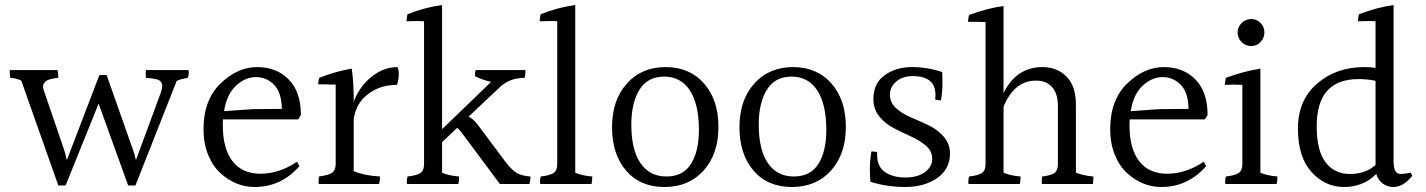

<svg xmlns="http://www.w3.org/2000/svg" viewBox="-20 -784 5695 767"><path d="M733 -504Q734 -499 734 -491Q734 -483 730 -473Q701 -468 686 -461L521 -43H492L374 -370L242 -43H213L65 -462Q44 -472 21 -473Q19 -487 19 -494Q19 -501 20 -504H210Q213 -489 213 -473Q173 -469 162.5 -459Q152 -449 152 -440Q152 -431 155 -423L234 -192Q242 -170 246 -147H248L377 -484H406L509 -192Q518 -169 522 -147H524L622 -413Q628 -430 628 -441.5Q628 -453 618.5 -461.5Q609 -470 563 -473Q561 -493 563 -504Z M875 -340 991 -348 1106 -349Q1105 -414 1075 -445Q1045 -476 1002.5 -476Q960 -476 923 -442Q886 -408 875 -340ZM870 -284Q870 -191 908.5 -140.5Q947 -90 1021 -90Q1095 -90 1167 -138L1176 -120Q1103 -37 997 -37Q922 -37 861 -92Q830 -120 811.5 -165.5Q793 -211 793 -268Q793 -385 861 -450.5Q929 -516 1007 -516Q1085 -516 1133.5 -466.5Q1182 -417 1182 -325Q1176 -314 1171 -307H871Q870 -300 870 -284Z M1393 -385V-378Q1417 -440 1465 -478Q1513 -516 1568 -516Q1573 -504 1573 -486.5Q1573 -469 1566 -445Q1483 -445 1430 -390Q1400 -357 1393 -308V-100Q1438 -82 1498 -79Q1498 -60 1494 -49H1253Q1252 -61 1254 -79Q1292 -84 1306.5 -94Q1321 -104 1321 -129V-446Q1292 -447 1276 -447Q1260 -447 1251 -447Q1251 -459 1255 -473Q1321 -499 1385 -510Q1393 -459 1393 -385Z M1674 -128V-699Q1663 -700 1646 -700Q1629 -700 1604 -699Q1604 -711 1608 -727Q1674 -754 1746 -764V-268L1942 -457Q1908 -464 1877 -480Q1877 -495 1880 -504H2079Q2079 -486 2076 -473Q2015 -473 1976 -435L1852 -318Q1870 -310 1889 -285L1999 -138Q2024 -105 2044.5 -93Q2065 -81 2099 -79Q2100 -67 2095 -49H1977L1822 -257Q1813 -269 1806 -273L1746 -216V-94Q1774 -82 1814 -79Q1814 -61 1811 -49H1606Q1604 -64 1608 -79Q1645 -83 1659.5 -93Q1674 -103 1674 -128Z M2206 -128V-699Q2195 -700 2178 -700Q2161 -700 2136 -699Q2136 -711 2140 -727Q2206 -754 2278 -764V-94Q2306 -82 2346 -79Q2346 -61 2343 -49H2138Q2136 -64 2140 -79Q2177 -83 2191.5 -93Q2206 -103 2206 -128Z M2772 -265Q2772 -367 2736 -422.5Q2700 -478 2633.5 -478Q2567 -478 2534.5 -425.5Q2502 -373 2502 -286Q2502 -186 2538.5 -132.5Q2575 -79 2642 -79Q2709 -79 2740.5 -129.5Q2772 -180 2772 -265ZM2639 -516Q2735 -516 2792.5 -450.5Q2850 -385 2850 -277Q2850 -169 2791 -103Q2732 -37 2634.5 -37Q2537 -37 2481 -102.5Q2425 -168 2425 -276Q2425 -384 2484 -450Q2543 -516 2639 -516Z M3281 -265Q3281 -367 3245 -422.5Q3209 -478 3142.5 -478Q3076 -478 3043.5 -425.5Q3011 -373 3011 -286Q3011 -186 3047.5 -132.5Q3084 -79 3151 -79Q3218 -79 3249.5 -129.5Q3281 -180 3281 -265ZM3148 -516Q3244 -516 3301.5 -450.5Q3359 -385 3359 -277Q3359 -169 3300 -103Q3241 -37 3143.5 -37Q3046 -37 2990 -102.5Q2934 -168 2934 -276Q2934 -384 2993 -450Q3052 -516 3148 -516Z M3469 -388Q3469 -451 3514 -483.5Q3559 -516 3622.5 -516Q3686 -516 3744 -496Q3745 -479 3745 -450Q3745 -421 3739 -383Q3731 -383 3716 -386Q3717 -396 3717 -405Q3717 -480 3626 -480Q3586 -480 3560.5 -458.5Q3535 -437 3535 -405.5Q3535 -374 3559.5 -352Q3584 -330 3619.5 -315Q3655 -300 3690.5 -283Q3726 -266 3750.5 -237.5Q3775 -209 3775 -171Q3775 -108 3723.5 -72.5Q3672 -37 3597 -37Q3522 -37 3457 -58Q3455 -81 3455 -111.5Q3455 -142 3461 -179Q3470 -179 3484 -177Q3484 -171 3484 -165Q3484 -118 3515.5 -96.5Q3547 -75 3596.5 -75Q3646 -75 3675 -96.5Q3704 -118 3704 -149Q3704 -180 3680 -201Q3656 -222 3621 -238Q3586 -254 3551.5 -271.5Q3517 -289 3493 -318.5Q3469 -348 3469 -388Z M4278 -367V-94Q4310 -82 4348 -79Q4348 -65 4346 -49H4142Q4141 -61 4143 -79Q4179 -83 4192.5 -93Q4206 -103 4206 -128V-361Q4206 -410 4183 -436Q4160 -462 4119 -462Q4032 -462 3989 -358V-94Q4017 -82 4057 -79Q4057 -61 4054 -49H3849Q3847 -64 3851 -79Q3888 -83 3902.5 -93Q3917 -103 3917 -128V-696Q3888 -697 3872 -697Q3856 -697 3847 -697Q3847 -708 3851 -724Q3923 -751 3989 -760V-413Q4041 -516 4144 -516Q4203 -516 4240.5 -478Q4278 -440 4278 -367Z M4497 -340 4613 -348 4728 -349Q4727 -414 4697 -445Q4667 -476 4624.5 -476Q4582 -476 4545 -442Q4508 -408 4497 -340ZM4492 -284Q4492 -191 4530.5 -140.5Q4569 -90 4643 -90Q4717 -90 4789 -138L4798 -120Q4725 -37 4619 -37Q4544 -37 4483 -92Q4452 -120 4433.5 -165.5Q4415 -211 4415 -268Q4415 -385 4483 -450.5Q4551 -516 4629 -516Q4707 -516 4755.5 -466.5Q4804 -417 4804 -325Q4798 -314 4793 -307H4493Q4492 -300 4492 -284Z M5015.5 -616Q5000 -600 4978 -600Q4956 -600 4940 -616Q4924 -632 4924 -654Q4924 -676 4940 -692Q4956 -708 4978 -708Q5000 -708 5015.5 -692.5Q5031 -677 5031 -654.5Q5031 -632 5015.5 -616ZM4943 -128V-445Q4927 -446 4909.5 -446Q4892 -446 4873 -445Q4873 -455 4877 -473Q4947 -499 5015 -510V-94Q5043 -82 5083 -79Q5083 -61 5080 -49H4875Q4873 -64 4877 -79Q4914 -83 4928.5 -93Q4943 -103 4943 -128Z M5407 -468Q5240 -468 5240 -280Q5240 -182 5275.5 -135.5Q5311 -89 5373 -89Q5435 -89 5475 -125V-461Q5446 -468 5407 -468ZM5546 -37Q5522 -37 5503.5 -51Q5485 -65 5478 -89Q5426 -37 5349.5 -37Q5273 -37 5219 -97Q5165 -157 5165 -270.5Q5165 -384 5241.5 -450Q5318 -516 5430 -516Q5453 -516 5475 -513V-699Q5465 -700 5447 -700Q5429 -700 5405 -699Q5405 -716 5409 -727Q5478 -754 5547 -764V-143Q5547 -113 5554 -101Q5561 -89 5575.5 -89Q5590 -89 5615 -94L5622 -82Q5586 -37 5546 -37Z"/></svg>

Font: Halant
Style: Regular
Weight: 400
Designer: Hitesh Malaviya (Devanagari), Satya Rajpurohit (Latin)
Foundry: Indian Type Foundry
Version: Version 1.100;PS 1.0;hotconv 1.0.78;makeotf.lib2.5.61930; tt